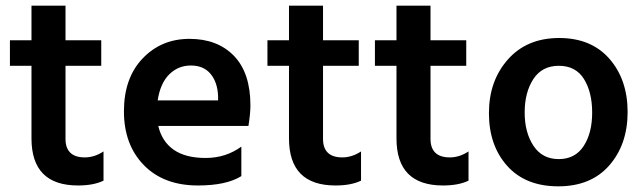

<svg xmlns="http://www.w3.org/2000/svg" viewBox="-20 -649 2271 677"><path d="M255 5Q91 5 91 -161V-417H15V-507H91V-629H211V-507H337V-417H211V-159Q211 -127 228 -110.5Q245 -94 279 -94Q313 -94 345 -115V-12Q310 5 255 5Z M536 -295H749V-310Q747 -359 722.5 -388.5Q698 -418 653 -418Q608 -418 576.5 -386.5Q545 -355 536 -295ZM678 5Q557 5 487 -67Q417 -139 417 -256.5Q417 -374 483 -443Q549 -512 648 -512Q747 -512 805 -452Q863 -392 863 -277Q863 -249 856 -205H538Q551 -150 592.5 -121Q634 -92 705 -92Q776 -92 831 -132V-28Q778 5 678 5Z M1163 5Q999 5 999 -161V-417H923V-507H999V-629H1119V-507H1245V-417H1119V-159Q1119 -127 1136 -110.5Q1153 -94 1187 -94Q1221 -94 1253 -115V-12Q1218 5 1163 5Z M1542 5Q1378 5 1378 -161V-417H1302V-507H1378V-629H1498V-507H1624V-417H1498V-159Q1498 -127 1515 -110.5Q1532 -94 1566 -94Q1600 -94 1632 -115V-12Q1597 5 1542 5Z M1950.5 -417Q1891 -417 1860.5 -370Q1830 -323 1830 -252.5Q1830 -182 1861 -135Q1892 -88 1950 -88Q2008 -88 2038 -134Q2068 -180 2068 -252Q2068 -324 2039 -370.5Q2010 -417 1950.5 -417ZM1951.5 -515Q2065 -515 2129 -441.5Q2193 -368 2193 -254Q2193 -140 2128.5 -66Q2064 8 1948.5 8Q1833 8 1768.5 -64Q1704 -136 1704 -250Q1704 -364 1771 -439.5Q1838 -515 1951.5 -515Z"/></svg>

Font: Hind Guntur SemiBold
Style: Regular
Weight: 600
Designer: Manushi Parikh, Hitesh Malaviya
Foundry: Indian Type Foundry
Version: Version 1.000;PS 1.0;hotconv 1.0.86;makeotf.lib2.5.63406; tt